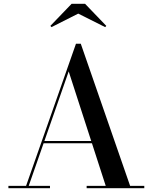

<svg xmlns="http://www.w3.org/2000/svg" viewBox="-20 -996 808 1016"><path d="M207.5 -238V-250H522.5V-238ZM407.5 -764.5 668.5 -12.5H743.5V0H438.5V-12.5H539.5L343.5 -618L132 -12.5H244.5V0H24.5V-12.5H118L382 -764.5ZM252.5 -852.5 246.5 -859 359 -976H430L542.5 -859L536.5 -852.5L394 -924Z"/></svg>

Font: Bodoni Moda 18pt Medium
Style: Regular
Weight: 500
Designer: Owen Earl
Foundry: indestructible type
Version: Version 2.004